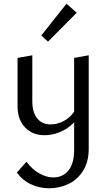

<svg xmlns="http://www.w3.org/2000/svg" viewBox="-20 -719 570 1028"><path d="M237 -496 201 -529 336 -699 391 -651ZM455 -423V78Q455 147 425 195Q395 243 346.5 266Q298 289 243 289Q193 289 147.5 268.5Q102 248 70 205L122 147Q152 188 190.5 209.5Q229 231 266 231Q315 231 346 194.5Q377 158 377 80V-64Q344 -30 302.5 -12.5Q261 5 218 5Q154 5 114 -37Q74 -79 74 -150V-409L153 -423V-177Q153 -118 179 -85.5Q205 -53 251 -53Q286 -53 319.5 -70Q353 -87 377 -121V-409Z"/></svg>

Font: Ysabeau Infant Medium
Style: Regular
Weight: 500
Designer: Christian Thalmann (Catharsis Fonts)
Version: Version 0.003